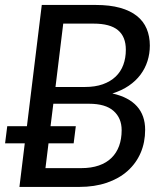

<svg xmlns="http://www.w3.org/2000/svg" viewBox="-24 -736 650 756"><path d="M295.5 -74Q335.5 -74 365.5 -84.5Q395.5 -95 415.2 -114.5Q435 -134 445 -161.5Q455 -189 455 -223.5Q455 -271 423.2 -299.2Q391.5 -327.5 326.5 -327.5H186L175 -239H274.5L266 -171.5H167L155 -74ZM194.5 -393.5H310Q350.5 -393.5 380.8 -404.2Q411 -415 431.2 -434.2Q451.5 -453.5 461.5 -480.5Q471.5 -507.5 471.5 -540Q471.5 -591.5 440.5 -617.2Q409.5 -643 344.5 -643H225ZM353 -716.5Q408.5 -716.5 448.8 -705.2Q489 -694 515 -673.2Q541 -652.5 553.5 -622.8Q566 -593 566 -556.5Q566 -525 556.8 -495.8Q547.5 -466.5 529.2 -442Q511 -417.5 483.2 -398.5Q455.5 -379.5 418.5 -368Q483 -353.5 515.2 -317.5Q547.5 -281.5 547.5 -225Q547.5 -175.5 529.8 -134.2Q512 -93 478.5 -63Q445 -33 396.8 -16.5Q348.5 0 288 0H52.5L73.5 -171.5H-4L4.5 -239H82L140.5 -716.5Z"/></svg>

Font: Lato 2
Style: Italic
Weight: 400
Italic angle: -7°
Designer: Lukasz Dziedzic with Adam Twardoch and Botio Nikoltchev
Foundry: tyPoland Lukasz Dziedzic
Version: Version 2.015; 2015-08-06; http://www.latofonts.com/